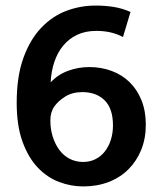

<svg xmlns="http://www.w3.org/2000/svg" viewBox="-20 -660 579 690"><path d="M323 -640Q358 -640 389 -635Q420 -630 449 -617L422 -527Q401 -538 377.5 -543.5Q354 -549 326 -549Q287 -549 257.5 -535Q228 -521 207.5 -496.5Q187 -472 175.5 -438Q164 -404 162 -364Q188 -392 224.5 -405.5Q261 -419 301 -419Q344 -419 381.5 -405Q419 -391 446 -364.5Q473 -338 488.5 -299.5Q504 -261 504 -212Q504 -162 487.5 -121.5Q471 -81 441.5 -51.5Q412 -22 370.5 -6Q329 10 279 10Q235 10 192.5 -6Q150 -22 116 -57.5Q82 -93 61 -150.5Q40 -208 40 -291Q40 -385 64 -451.5Q88 -518 128 -560Q168 -602 218.5 -621Q269 -640 323 -640ZM161 -227Q161 -196 169.5 -169Q178 -142 193 -121.5Q208 -101 230 -89.5Q252 -78 279 -78Q303 -78 323 -88Q343 -98 357 -116Q371 -134 378.5 -158Q386 -182 386 -209Q386 -270 356 -299.5Q326 -329 276 -329Q240 -329 214.5 -313Q189 -297 175 -277Q161 -257 161 -227Z"/></svg>

Font: Mukta Vaani SemiBold
Style: Regular
Weight: 600
Designer: Noopur Datye, Girish Dalvi, Yashodeep Gholap, Pallavi Karambelkar
Foundry: Ek Type
Version: Version 2.538;PS 1.000;hotconv 16.6.51;makeotf.lib2.5.65220;